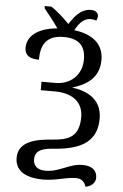

<svg xmlns="http://www.w3.org/2000/svg" viewBox="-67 -896 736 1152"><g transform="rotate(5 301.5 -320.0)"><path d="M493 210C526 204 552 183 552 151C552 113 528 81 466 81C382 81 331 135 245 135C198 135 171 113 171 72C171 31 197 5 274 0C422 -10 542 -50 542 -204C542 -332 435 -367 361 -376C452 -403 522 -451 522 -557C522 -655 451 -707 344 -720C364 -757 391 -795 437 -795C447 -795 459 -793 471 -789C476 -799 478 -807 478 -815C478 -838 459 -850 434 -850C369 -850 333 -795 305 -754C274 -786 232 -826 194 -849H155V-836C179 -806 215 -762 242 -722C123 -712 62 -659 62 -590C62 -539 100 -525 148 -525C148 -604 172 -674 284 -674C380 -674 417 -628 417 -550C417 -455 348 -395 260 -395H175V-344H260C372 -344 431 -289 431 -205C431 -85 367 -62 273 -55C174 -48 66 -28 66 73C66 167 158 189 235 189C314 189 370 163 431 163C469 163 484 183 493 210Z"/></g></svg>

Font: Noto Serif
Style: Regular
Weight: 400
Designer: Monotype Design Team
Foundry: Monotype Imaging Inc.
Version: Version 2.015